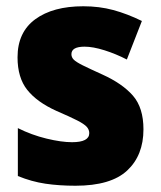

<svg xmlns="http://www.w3.org/2000/svg" viewBox="-20 -583 513 613"><path d="M438 -170Q438 -87 386 -38.5Q334 10 221 10Q169 10 125 3.5Q81 -3 37 -21V-174Q81 -152 128.5 -140.5Q176 -129 210 -129Q265 -129 265 -158Q265 -169 257 -178Q249 -187 226.5 -198.5Q204 -210 160 -229Q98 -257 67 -296Q36 -335 36 -400Q36 -480 92.5 -521.5Q149 -563 246 -563Q297 -563 341.5 -551Q386 -539 433 -516L385 -393Q350 -411 313.5 -422.5Q277 -434 250 -434Q208 -434 208 -410Q208 -400 215.5 -392.5Q223 -385 244 -374.5Q265 -364 307 -345Q371 -316 404.5 -277.5Q438 -239 438 -170Z"/></svg>

Font: Noto Sans Lao UI SemCond Blk
Style: Regular
Weight: 900
Width: 4
Designer: Monotype Design Team
Foundry: Monotype Imaging Inc.
Version: Version 2.000; ttfautohint (v1.8.4.7-5d5b)